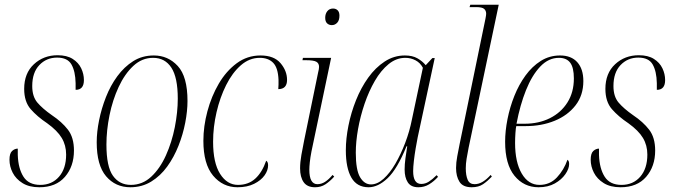

<svg xmlns="http://www.w3.org/2000/svg" viewBox="-20 -780 2847 810"><path d="M146 10Q103 10 75 -7.5Q47 -25 33.5 -51.5Q20 -78 20 -106Q20 -133 31 -143Q42 -153 55 -153Q55 -146 55 -139Q55 -132 55 -126Q57 -69 79 -34.5Q101 0 150 0Q199 0 229 -34.5Q259 -69 259 -128Q259 -167 240.5 -198Q222 -229 179 -260Q137 -288 109.5 -319.5Q82 -351 82 -405Q82 -471 123 -509Q164 -547 223 -547Q262 -547 286.5 -531.5Q311 -516 322.5 -492Q334 -468 334 -442Q334 -401 299 -401Q299 -408 299 -415Q299 -422 299 -429Q298 -479 281.5 -508Q265 -537 221 -537Q176 -537 146 -505.5Q116 -474 116 -417Q116 -373 137.5 -347.5Q159 -322 199 -294Q241 -266 266.5 -233Q292 -200 292 -145Q292 -78 254 -34Q216 10 146 10Z M530 10Q467 10 427.5 -36.5Q388 -83 388 -180Q388 -223 398 -272.5Q408 -322 427 -370.5Q446 -419 475 -458.5Q504 -498 542 -522Q580 -546 629 -546Q689 -546 730 -501.5Q771 -457 771 -354Q771 -312 761.5 -262.5Q752 -213 733 -165Q714 -117 685.5 -77.5Q657 -38 618 -14Q579 10 530 10ZM532 0Q581 0 618 -34.5Q655 -69 680 -124.5Q705 -180 717.5 -243.5Q730 -307 730 -364Q730 -453 703 -494.5Q676 -536 626 -536Q579 -536 542.5 -502Q506 -468 480.5 -413Q455 -358 442 -294Q429 -230 429 -170Q429 -77 456.5 -38.5Q484 0 532 0Z M982 10Q920 10 879 -39Q838 -88 838 -186Q838 -247 855 -310.5Q872 -374 903 -427Q934 -480 978.5 -513Q1023 -546 1079 -546Q1136 -546 1163.5 -513.5Q1191 -481 1191 -443Q1191 -404 1154 -404Q1155 -414 1155 -423.5Q1155 -433 1155 -443Q1153 -494 1132.5 -515Q1112 -536 1076 -536Q1032 -536 996 -504.5Q960 -473 934 -421Q908 -369 893.5 -306.5Q879 -244 879 -182Q879 -93 908.5 -46.5Q938 0 984 0Q1028 0 1057 -26.5Q1086 -53 1103 -102Q1111 -97 1111 -83Q1111 -61 1096 -40Q1081 -19 1052 -4.5Q1023 10 982 10Z M1380 -674Q1368 -674 1360 -681.5Q1352 -689 1352 -705Q1352 -722 1361 -733Q1370 -744 1385 -744Q1397 -744 1404.5 -736.5Q1412 -729 1412 -714Q1412 -694 1402.5 -684Q1393 -674 1380 -674ZM1309 10Q1276 10 1261 -11.5Q1246 -33 1246 -70Q1246 -95 1251.5 -126.5Q1257 -158 1263 -187L1322 -474Q1326 -489 1326 -498Q1326 -513 1314.5 -519.5Q1303 -526 1271 -526H1256L1258 -536H1377L1294 -141Q1289 -115 1287 -95.5Q1285 -76 1285 -64Q1285 -3 1319 -3Q1336 -3 1351.5 -13Q1367 -23 1383 -42L1390 -35Q1372 -15 1353 -2.5Q1334 10 1309 10Z M1535 10Q1486 10 1462.5 -30.5Q1439 -71 1439 -146Q1439 -195 1450 -250Q1461 -305 1482 -357.5Q1503 -410 1533.5 -452.5Q1564 -495 1603 -520.5Q1642 -546 1688 -546Q1720 -546 1741 -534Q1762 -522 1776 -505L1804 -535H1814L1742 -200Q1738 -180 1733.5 -153.5Q1729 -127 1726 -101Q1723 -75 1723 -58Q1723 -4 1757 -4Q1774 -4 1789 -13.5Q1804 -23 1822 -41L1828 -34Q1811 -15 1790.5 -2.5Q1770 10 1745 10Q1714 10 1700.5 -10.5Q1687 -31 1687 -65Q1687 -86 1690.5 -112.5Q1694 -139 1698 -163H1695Q1656 -67 1615.5 -28.5Q1575 10 1535 10ZM1545 -2Q1572 -2 1598.5 -26Q1625 -50 1648 -89.5Q1671 -129 1689.5 -177.5Q1708 -226 1718 -277L1764 -494Q1753 -515 1733 -525.5Q1713 -536 1690 -536Q1652 -536 1619.5 -509.5Q1587 -483 1561.5 -439Q1536 -395 1518 -342Q1500 -289 1490.5 -235.5Q1481 -182 1481 -136Q1481 -63 1499 -32.5Q1517 -2 1545 -2Z M1970 10Q1933 10 1918.5 -13Q1904 -36 1904 -71Q1904 -94 1909 -120.5Q1914 -147 1919 -172L2028 -701Q2031 -716 2031 -722Q2031 -735 2022.5 -742.5Q2014 -750 1989 -750H1961L1964 -760H2084L1957 -157Q1952 -132 1948.5 -110.5Q1945 -89 1945 -70Q1945 -40 1953 -21.5Q1961 -3 1982 -3Q2000 -3 2017 -13.5Q2034 -24 2050 -42L2055 -35Q2037 -16 2018 -3Q1999 10 1970 10Z M2252 10Q2190 10 2150.5 -38.5Q2111 -87 2111 -182Q2111 -227 2121 -277.5Q2131 -328 2150 -375.5Q2169 -423 2197 -461.5Q2225 -500 2261.5 -523Q2298 -546 2343 -546Q2390 -546 2415.5 -517.5Q2441 -489 2441 -438Q2441 -378 2408 -335.5Q2375 -293 2320 -270.5Q2265 -248 2198 -248H2158Q2156 -241 2154.5 -219Q2153 -197 2153 -177Q2153 -96 2181 -48Q2209 0 2256 0Q2300 0 2329.5 -31.5Q2359 -63 2374 -106Q2377 -104 2379 -100Q2381 -96 2381 -88Q2381 -68 2365 -45Q2349 -22 2320.5 -6Q2292 10 2252 10ZM2193 -258Q2253 -258 2300 -281.5Q2347 -305 2374 -348Q2401 -391 2401 -449Q2401 -495 2385.5 -515.5Q2370 -536 2338 -536Q2294 -536 2259 -499Q2224 -462 2199 -399.5Q2174 -337 2159 -258Z M2598 10Q2555 10 2527 -7.5Q2499 -25 2485.5 -51.5Q2472 -78 2472 -106Q2472 -133 2483 -143Q2494 -153 2507 -153Q2507 -146 2507 -139Q2507 -132 2507 -126Q2509 -69 2531 -34.5Q2553 0 2602 0Q2651 0 2681 -34.5Q2711 -69 2711 -128Q2711 -167 2692.5 -198Q2674 -229 2631 -260Q2589 -288 2561.5 -319.5Q2534 -351 2534 -405Q2534 -471 2575 -509Q2616 -547 2675 -547Q2714 -547 2738.5 -531.5Q2763 -516 2774.5 -492Q2786 -468 2786 -442Q2786 -401 2751 -401Q2751 -408 2751 -415Q2751 -422 2751 -429Q2750 -479 2733.5 -508Q2717 -537 2673 -537Q2628 -537 2598 -505.5Q2568 -474 2568 -417Q2568 -373 2589.5 -347.5Q2611 -322 2651 -294Q2693 -266 2718.5 -233Q2744 -200 2744 -145Q2744 -78 2706 -34Q2668 10 2598 10Z"/></svg>

Font: Noto Serif Display Condensed ExtraLight
Style: Italic
Weight: 200
Width: 3
Italic angle: -12°
Designer: Monotype Design Team
Foundry: Monotype Imaging Inc.
Version: Version 2.009